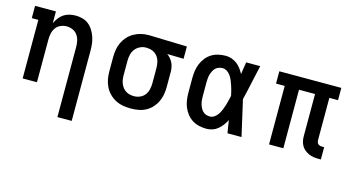

<svg xmlns="http://www.w3.org/2000/svg" viewBox="-80 -860 2560 1388"><g transform="rotate(15 1200.0 -166.5)"><path d="M404 205V-320Q404 -343 399 -366Q394 -389 380.5 -408Q367 -427 345 -436.5Q323 -446 300 -446Q277 -446 255 -436.5Q233 -427 219.5 -408Q206 -389 201 -366Q196 -343 196 -320V0H89V-438H40V-530H196V-442Q206 -463 220 -482Q234 -501 253.5 -514Q273 -527 296 -532.5Q319 -538 343 -538Q369 -538 394.5 -531Q420 -524 440 -508Q460 -492 474 -469.5Q488 -447 496.5 -422.5Q505 -398 508 -372Q511 -346 511 -320V205Z M899 8Q870 8 841 3Q812 -2 786 -15.5Q760 -29 739 -50Q718 -71 705 -97Q692 -123 686.5 -152Q681 -181 681 -210V-320Q681 -348 686 -376Q691 -404 703 -429Q715 -454 734 -475Q753 -496 777.5 -510Q802 -524 829.5 -531Q857 -538 885 -538Q889 -538 892.5 -538Q896 -538 900 -538L1176 -530V-438L1053 -441Q1067 -431 1078.5 -417.5Q1090 -404 1097.5 -388Q1105 -372 1108 -354.5Q1111 -337 1111 -320V-210Q1111 -181 1106 -152.5Q1101 -124 1088.5 -98Q1076 -72 1056 -50.5Q1036 -29 1010.5 -15.5Q985 -2 956.5 3Q928 8 899 8ZM899 -84Q922 -84 944 -93.5Q966 -103 980 -122Q994 -141 999 -164Q1004 -187 1004 -210V-320Q1004 -342 999.5 -364Q995 -386 982.5 -404.5Q970 -423 950 -433.5Q930 -444 908 -445L900 -446Q898 -446 896.5 -446Q895 -446 893 -446Q870 -446 848.5 -435.5Q827 -425 813 -407Q799 -389 793.5 -366Q788 -343 788 -320V-210Q788 -194 790.5 -178.5Q793 -163 799 -148Q805 -133 815 -120.5Q825 -108 838.5 -99.5Q852 -91 867.5 -87.5Q883 -84 899 -84Z M1466 8Q1439 8 1411.5 2Q1384 -4 1360.5 -18.5Q1337 -33 1319.5 -55Q1302 -77 1291.5 -102.5Q1281 -128 1277 -155Q1273 -182 1273 -210V-320Q1273 -348 1277 -375Q1281 -402 1291.5 -427.5Q1302 -453 1319.5 -475Q1337 -497 1360.5 -511.5Q1384 -526 1411.5 -532Q1439 -538 1466 -538Q1489 -538 1510.5 -530.5Q1532 -523 1550 -509.5Q1568 -496 1581.5 -477.5Q1595 -459 1606 -439Q1609 -462 1612.5 -484.5Q1616 -507 1620 -530H1725Q1710 -465 1696 -399Q1682 -333 1666 -268Q1682 -201 1696.5 -134Q1711 -67 1727 0H1622Q1618 -24 1614 -47.5Q1610 -71 1607 -95Q1596 -74 1582.5 -55.5Q1569 -37 1551 -22Q1533 -7 1511 0.5Q1489 8 1466 8ZM1466 -84Q1485 -84 1501.5 -96Q1518 -108 1528 -124Q1538 -140 1545.5 -158Q1553 -176 1558.5 -194Q1564 -212 1568.5 -231Q1573 -250 1577 -268Q1573 -287 1568.5 -305Q1564 -323 1558 -340.5Q1552 -358 1545 -375.5Q1538 -393 1527.5 -408.5Q1517 -424 1501 -435Q1485 -446 1466 -446Q1452 -446 1438 -441Q1424 -436 1414 -426Q1404 -416 1397.5 -403Q1391 -390 1387 -376.5Q1383 -363 1381.5 -348.5Q1380 -334 1380 -320V-210Q1380 -196 1381.5 -181.5Q1383 -167 1387 -153.5Q1391 -140 1397.5 -127Q1404 -114 1414 -104Q1424 -94 1438 -89Q1452 -84 1466 -84Z M2305 8Q2286 8 2268 5.5Q2250 3 2233 -4.5Q2216 -12 2201.5 -23.5Q2187 -35 2177.5 -51Q2168 -67 2164 -85Q2160 -103 2160 -122V-438H2040V0H1933V-438H1868V-530H2332V-438H2267V-122Q2267 -114 2269.5 -106.5Q2272 -99 2277 -94Q2282 -89 2289.5 -86.5Q2297 -84 2305 -84H2323V8Z"/></g></svg>

Font: Iosevka Slab Semibold Extended
Style: Regular
Weight: 600
Width: 7
Monospace: yes
Designer: Belleve Invis
Foundry: Belleve Invis
Version: Version 11.1.0; ttfautohint (v1.8.3)